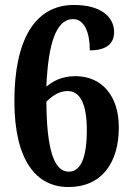

<svg xmlns="http://www.w3.org/2000/svg" viewBox="-20 -744 529 774"><path d="M256 10C390 10 459 -88 459 -230C459 -360 389 -437 284 -437C228 -437 193 -416 167 -395C174 -569 207 -667 274 -667C321 -667 342 -612 342 -541C413 -541 440 -571 440 -615C440 -672 392 -724 278 -724C117 -724 38 -577 38 -337C38 -97 126 10 256 10ZM257 -52C198 -52 168 -141 167 -334C186 -353 215 -377 252 -377C300 -377 330 -331 330 -220C330 -102 303 -52 257 -52Z"/></svg>

Font: Noto Serif Ethiopic Condensed
Style: Bold
Weight: 700
Width: 3
Designer: Monotype Design Team
Foundry: Monotype Imaging Inc.
Version: Version 2.102